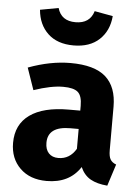

<svg xmlns="http://www.w3.org/2000/svg" viewBox="-56 -846 661 907"><g transform="rotate(5 274.0 -392.5)"><path d="M98 -786 185 -802Q202 -742 270 -742Q338 -742 356 -802L443 -786Q437 -716 392 -674Q347 -632 270 -632Q193 -632 148.5 -674Q104 -716 98 -786ZM484 -154Q484 -124 492.5 -110Q501 -96 520 -89L487 14Q438 10 407 -7.5Q376 -25 359 -63Q307 17 199 17Q120 17 73 -29Q26 -75 26 -149Q26 -236 90 -282Q154 -328 275 -328H329V-351Q329 -398 309 -415.5Q289 -433 239 -433Q182 -433 100 -405L64 -509Q169 -548 264 -548Q378 -548 431 -501Q484 -454 484 -360ZM245 -96Q299 -96 329 -147V-241H290Q183 -241 183 -163Q183 -131 199.5 -113.5Q216 -96 245 -96Z"/></g></svg>

Font: FiraGO
Style: Bold
Weight: 700
Designer: bBox Type
Foundry: bBox Type GmbH
Version: Version 1.001;PS 001.001;hotconv 1.0.88;makeotf.lib2.5.64775